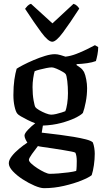

<svg xmlns="http://www.w3.org/2000/svg" viewBox="-20 -783 533 1003"><path d="M210 200Q191 200 160.5 187Q130 174 99 154Q68 134 47 111.5Q26 89 26 70Q26 53 41.5 33Q57 13 80 -6Q103 -25 123 -38Q118 -45 113 -56Q108 -67 108 -75Q108 -86 126.5 -105.5Q145 -125 164 -139Q145 -146 125 -156Q105 -166 89.5 -175Q74 -184 70 -190Q62 -200 56 -227Q50 -254 50 -286Q50 -332 55 -366.5Q60 -401 67 -424Q77 -431 101 -443.5Q125 -456 155.5 -469Q186 -482 215.5 -491Q245 -500 267 -500Q280 -500 297 -495Q314 -490 322 -487Q349 -490 379 -501.5Q409 -513 435 -526Q461 -539 476 -547L493 -537Q493 -518 489 -497.5Q485 -477 481 -464Q463 -457 435.5 -453Q408 -449 380 -448V-443Q389 -437 400 -429Q411 -421 419 -407Q426 -392 430.5 -368Q435 -344 435 -323Q435 -286 428 -250Q421 -214 413 -193Q402 -181 372 -166.5Q342 -152 299 -140.5Q256 -129 204 -127L198 -90Q206 -89 232.5 -86Q259 -83 294.5 -78.5Q330 -74 365.5 -68Q401 -62 428.5 -55Q456 -48 465 -39Q470 -26 472.5 -10Q475 6 475 20Q475 49 470.5 80Q466 111 459 132Q445 144 405.5 160Q366 176 314 188Q262 200 210 200ZM247 -184Q258 -184 273.5 -187.5Q289 -191 302.5 -195.5Q316 -200 321 -202Q327 -215 331 -241.5Q335 -268 335 -296Q335 -330 331.5 -359.5Q328 -389 323 -396Q321 -400 306.5 -408.5Q292 -417 275.5 -424Q259 -431 251 -431Q240 -431 222.5 -427.5Q205 -424 187.5 -419.5Q170 -415 161 -411Q157 -398 153.5 -374.5Q150 -351 150 -328Q150 -289 155.5 -258.5Q161 -228 165 -223Q169 -217 185 -207.5Q201 -198 219 -191Q237 -184 247 -184ZM240 125Q258 125 285 123Q312 121 338 117.5Q364 114 378 110Q380 103 380.5 84.5Q381 66 381 58Q381 31 374 15Q371 12 352.5 8.5Q334 5 307.5 0.5Q281 -4 253.5 -8Q226 -12 205 -15Q184 -18 178 -20Q163 -1 147 21.5Q131 44 131 52Q131 60 144 72Q157 84 175.5 96Q194 108 212 116.5Q230 125 240 125ZM253 -565Q232 -565 196 -613.5Q160 -662 111 -737Q115 -743 123 -751.5Q131 -760 142 -763L254 -661L364 -763Q375 -760 383 -752Q391 -744 394 -738Q345 -662 309 -613.5Q273 -565 253 -565Z"/></svg>

Font: Texturina 72pt SemiBold
Style: Regular
Weight: 600
Designer: Guillermo Torres Carreño
Foundry: Omnibus-Type
Version: Version 1.002; ttfautohint (v1.8.3)